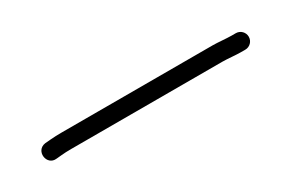

<svg xmlns="http://www.w3.org/2000/svg" viewBox="0 -126 550 363"><g transform="rotate(-30 275.0 55.0)"><path d="M473 74H482C492.1 74 500 65.8 500 56C500 46.2 492.1 38 482 38H473C462 38 443.4 36 433 36H103C94.3 36 86 36.3 78 37L66 38C42.2 41.4 47.1 76.9 70 74L81 73C87.7 72.3 95 72 103 72H433C444.3 72 461.1 74 473 74Z"/></g></svg>

Font: HoneyBee
Style: Lit
Weight: 300
Foundry: Cannot Into Space Fonts
Version: Version 0.89